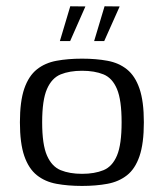

<svg xmlns="http://www.w3.org/2000/svg" viewBox="-20 -592 526 617"><path d="M243.7 5.5Q198.2 5.5 161.6 -1.3Q124.9 -8 98.5 -29Q72.1 -50.1 58 -90.9Q44 -131.8 44 -199Q44 -266.2 58 -307.1Q72.1 -347.9 98.5 -369Q124.9 -390 161.6 -396.7Q198.2 -403.5 243.7 -403.5Q288.9 -403.5 325.4 -396.7Q361.9 -390 388.1 -369Q414.3 -347.9 428.3 -307.1Q442.3 -266.2 442.3 -199Q442.3 -131.1 428.3 -90.2Q414.3 -49.3 388 -28.7Q361.6 -8 325.1 -1.3Q288.6 5.5 243.7 5.5ZM243.7 -33.4Q283.9 -33.4 312.5 -45.1Q341 -56.8 355.9 -92.1Q370.8 -127.3 370.8 -199Q370.8 -270.7 355.9 -306Q341 -341.4 312.5 -353Q283.9 -364.6 243.7 -364.6Q203.7 -364.6 175.1 -353Q146.5 -341.4 131 -306Q115.5 -270.7 115.5 -199Q115.5 -127.3 131 -92.1Q146.5 -56.8 175.1 -45.1Q203.7 -33.4 243.7 -33.4ZM282.5 -460 316 -571.8 364.6 -571.3 314.9 -460ZM172.4 -460 205.8 -571.8 254.5 -571.3 205.4 -460Z"/></svg>

Font: Genos Thin
Style: Regular
Weight: 100
Designer: Robert E. Leuschke
Foundry: Robert E. Leuschke
Version: Version 1.010